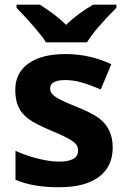

<svg xmlns="http://www.w3.org/2000/svg" viewBox="-20 -786 537 816"><path d="M231 -99.1Q312 -99.1 312 -146Q312 -163.1 301.8 -174.3Q283.2 -195.3 207.5 -226.6Q131.8 -257.8 101.6 -280.3Q71.3 -302.7 58.6 -331.5Q44.9 -360.4 44.9 -403.8Q44.9 -476.6 101.6 -516.6Q158.2 -556.6 259.3 -556.2Q360.8 -556.2 453.1 -513.2L408.2 -405.8Q361.3 -425.8 327.1 -435.5Q293 -445.3 258.8 -445.8Q192.9 -445.8 192.9 -410.2Q192.9 -390.1 214.8 -375Q236.8 -359.4 303.2 -333Q369.6 -306.6 399.9 -284.2Q459 -240.2 459 -159.2Q459 -78.1 400.4 -34.2Q341.8 9.8 230.5 9.8Q119.1 9.8 45.9 -22V-145Q87.9 -125.5 139.6 -112.3Q191.4 -99.1 231 -99.1ZM50.3 -766.1H149.4Q219.7 -721.7 261.2 -680.2Q302.7 -723.1 375.5 -766.1H474.6V-752.9Q383.8 -662.1 349.6 -606H175.3Q147.5 -651.9 50.3 -752.9Z"/></svg>

Font: OpenSansHebrew-Bold
Style: Bold
Weight: 700
Foundry: Ascender Corporation, Yanek Iontef
Version: Version 2.001;PS 002.001;hotconv 1.0.70;makeotf.lib2.5.58329